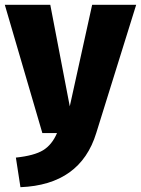

<svg xmlns="http://www.w3.org/2000/svg" viewBox="-30 -553 586 798"><path d="M536 -533 370 0Q304 215 55 225L36 102Q112 94 149 71.5Q186 49 207 0H146L-10 -533H179L260 -111L353 -533Z"/></svg>

Font: FiraGO ExtraBold
Style: Regular
Weight: 800
Designer: bBox Type
Foundry: bBox Type GmbH
Version: Version 1.001;PS 001.001;hotconv 1.0.88;makeotf.lib2.5.64775